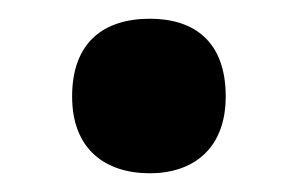

<svg xmlns="http://www.w3.org/2000/svg" viewBox="-20 -172 318 205"><path d="M57 -69C57 -13 92 13 140 13C186 13 221 -13 221 -69C221 -128 187 -152 140 -152C91 -152 57 -127 57 -69Z"/></svg>

Font: Noto Sans Gurmukhi SemiCondensed
Style: Bold
Weight: 700
Width: 4
Designer: Jelle Bosma - Monotype Design Team
Foundry: Monotype Imaging Inc.
Version: Version 2.004